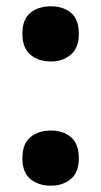

<svg xmlns="http://www.w3.org/2000/svg" viewBox="-20 -577 321 609"><path d="M51 -470Q51 -516 76.5 -536.5Q102 -557 142 -557Q180 -557 205 -536.5Q230 -516 230 -470Q230 -425 204.5 -403.5Q179 -382 142 -382Q102 -382 76.5 -403.5Q51 -425 51 -470ZM51 -75Q51 -121 76.5 -142Q102 -163 142 -163Q180 -163 205 -142Q230 -121 230 -75Q230 -30 204.5 -9Q179 12 142 12Q102 12 76.5 -9Q51 -30 51 -75Z"/></svg>

Font: Noto Sans Gujarati SemiCondensed ExtraBold
Style: Regular
Weight: 800
Width: 4
Designer: Jelle Bosma - Monotype Design Team, Universal Thirst
Foundry: Monotype Imaging Inc.
Version: Version 2.106; ttfautohint (v1.8.4.7-5d5b)